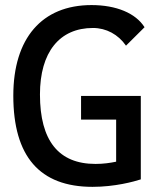

<svg xmlns="http://www.w3.org/2000/svg" viewBox="-20 -723 626 753"><path d="M342.8 9.8C430.7 9.8 504.9 -10.7 532.2 -19.5V-346.7H297.9V-253.9H435.5V-88.9C412.1 -84 385.3 -80.1 354.5 -80.1C210 -80.1 136.7 -170.9 136.7 -352.5C136.7 -518.6 213.4 -613.3 344.7 -613.3C396.5 -613.3 443.8 -587.9 474.1 -543.9L546.9 -616.2C512.2 -671.4 436 -703.1 338.9 -703.1C144.5 -703.1 32.2 -573.2 32.2 -347.7C32.2 -109.4 135.7 9.8 342.8 9.8Z"/></svg>

Font: Cascadia Mono NF
Style: Regular
Weight: 400
Monospace: yes
Designer: Aaron Bell
Foundry: Saja Typeworks
Version: Version 2404.023